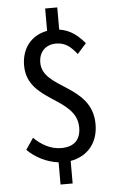

<svg xmlns="http://www.w3.org/2000/svg" viewBox="-63 -878 625 1043"><g transform="rotate(-5 250.0 -356.0)"><path d="M428 -629C392 -671 352 -706 290 -715V-836H224V-714C140 -699 83 -634 83 -537C83 -337 352 -344 352 -176C352 -110 316 -73 246 -73C185 -73 136 -104 97 -142L55 -80C96 -38 159 -5 224 3V124H290V1C382 -15 442 -83 442 -186C442 -404 172 -400 172 -545C172 -605 211 -641 266 -641C316 -641 346 -616 379 -574Z"/></g></svg>

Font: Noto Sans Mono CJK SC Regular
Style: Regular
Weight: 400
Designer: Ryoko NISHIZUKA (kana & ideographs); Paul D. Hunt (Latin, Greek & Cyrillic); Wenlong ZHANG (bopomofo); Sandoll Communica
Foundry: Adobe Systems Incorporated
Version: Version 1.005;PS 1.005;hotconv 1.0.96;makeotf.lib2.5.65012